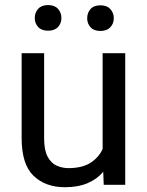

<svg xmlns="http://www.w3.org/2000/svg" viewBox="-20 -742 591 771"><path d="M396.5 0 394.5 -52.2Q370.1 -22.9 332 -6.6Q293.9 9.8 240.2 9.8Q162.6 9.8 114.7 -36.1Q66.9 -82 66.9 -187.5V-528.3H157.2V-186.5Q157.2 -139.2 171.1 -113Q185.1 -86.9 207.5 -76.9Q230 -66.9 254.4 -66.9Q309.6 -66.9 342.8 -87.9Q376 -108.9 392.1 -143.6V-528.3H482.9V0ZM119.6 -669.4Q119.6 -691.4 133.3 -706.5Q147 -721.7 172.9 -721.7Q199.2 -721.7 212.9 -706.5Q226.6 -691.4 226.6 -669.4Q226.6 -648.4 212.9 -633.5Q199.2 -618.7 172.9 -618.7Q147 -618.7 133.3 -633.5Q119.6 -648.4 119.6 -669.4ZM330.1 -668.5Q330.1 -690.4 343.5 -705.6Q356.9 -720.7 383.3 -720.7Q409.2 -720.7 423.1 -705.6Q437 -690.4 437 -668.5Q437 -647.5 423.1 -632.6Q409.2 -617.7 383.3 -617.7Q356.9 -617.7 343.5 -632.6Q330.1 -647.5 330.1 -668.5Z"/></svg>

Font: Vazirmatn RD FD
Style: Regular
Weight: 400
Designer: Saber Rastikerdar
Foundry: Saber Rastikerdar
Version: Version 33.003